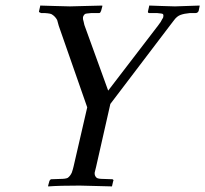

<svg xmlns="http://www.w3.org/2000/svg" viewBox="-20 -666 737 689"><path d="M319.8 -46.9Q318.4 -35.2 327.1 -27.8Q333 -23.9 351.1 -23.9L379.9 -22.9H381.8Q387.2 -22.9 387.2 -17.1L386.2 -16.1L381.8 2.9H379.9Q378.9 2.9 325.7 1.5Q272.5 0 266.1 0Q191.4 0 154.8 2.9H152.8V0L157.2 -16.1Q160.2 -22.9 165 -22.9H167L195.8 -23.9Q215.3 -23.9 223.1 -27.8Q232.4 -34.7 237.8 -46.9Q242.2 -60.1 244.1 -68.8L293 -280.8L190.9 -573.2L185.1 -594.2Q178.2 -606.9 167 -613.8Q163.1 -617.7 141.1 -619.1H127.9Q123.5 -620.6 123 -621.1Q118.7 -623 120.1 -626L124 -643.1V-646H126Q127 -646 176.3 -644.5Q225.6 -643.1 231 -643.1Q231.9 -643.1 284.9 -644.5Q337.9 -646 345.2 -646H347.2V-643.1L342.8 -627L339.8 -621.1Q337.9 -619.1 335.9 -619.1H307.1Q286.6 -617.7 284.2 -615.2Q279.3 -610.4 277.8 -605V-600.1V-597.2Q279.3 -592.3 280.3 -587.6Q281.2 -583 282 -579.6Q282.7 -576.2 283.2 -575.2L368.2 -340.8L547.9 -575.2Q558.6 -588.9 562 -597.2Q565.9 -602.5 565.9 -605Q567.4 -611.8 564.9 -615.2Q563.5 -617.7 543.9 -619.1H515.1Q509.3 -620.1 511.2 -626L515.1 -643.1V-646H518.1Q518.6 -646 560.5 -644.5Q602.5 -643.1 607.9 -643.1Q608.9 -643.1 649.2 -644.5Q689.5 -646 693.8 -646H696.8L692.9 -627Q689.9 -619.1 681.2 -619.1H661.1Q640.6 -617.2 627.9 -612.5Q615.2 -607.9 605 -594.2Q601.6 -589.4 588.9 -573.2L376 -293L325.2 -68.8Q319.8 -47.9 319.8 -46.9Z"/></svg>

Font: Common Serif News
Style: Italic
Weight: 450
Italic angle: -12°
Designer: Philipp H. Poll, Khaled Hosny
Foundry: Stefan Peev, Context Ltd.
Version: Version 1.026